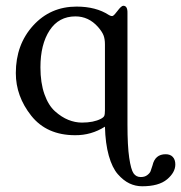

<svg xmlns="http://www.w3.org/2000/svg" viewBox="-20 -462 632 670"><path d="M321.8 -368.2Q289.1 -404.8 243.2 -404.8Q185.1 -404.8 153.1 -356Q121.1 -307.1 121.1 -227.1Q121.1 -172.9 135 -133.5Q148.9 -94.2 171.9 -73.7Q194.8 -53.2 218.5 -43.7Q242.2 -34.2 266.1 -34.2Q306.6 -34.2 332 -47.4Q341.3 -52.2 343.8 -57.6Q346.2 -63 346.2 -77.1V-128.9V-307.1Q346.2 -326.2 341.1 -339.1Q335.9 -352.1 321.8 -368.2ZM346.2 -20Q298.3 10.3 242.2 9.8Q143.1 9.8 89.1 -58.1Q35.2 -126 35.2 -207Q35.2 -306.2 95.5 -372.6Q155.8 -439 247.1 -439Q314.9 -439 359.9 -409.7Q369.1 -404.3 374 -406.7Q378.9 -409.2 389.2 -422.9Q403.3 -441.9 410.2 -441.9Q425.3 -441.9 424.8 -417V-128.9V-121.1V-27.8Q424.8 47.4 430.9 88.6Q437 129.9 446 142.8Q455.1 155.8 471.2 155.8Q485.4 155.8 494.1 148.9Q502.9 142.1 505.4 135.5Q507.8 128.9 512.2 115.2Q521 76.2 558.1 76.2Q574.2 76.2 583 85.7Q591.8 95.2 591.8 111.8Q591.8 139.6 563 163.8Q534.2 188 476.1 188Q452.6 188 431.6 178Q410.6 168 391.1 145.8Q371.6 123.5 359.6 81.1Q347.7 38.6 346.2 -20Z"/></svg>

Font: Linux Libertine O
Style: Regular
Weight: 400
Designer: Philipp H. Poll
Foundry: Philipp H. Poll
Version: Version 5.3.0